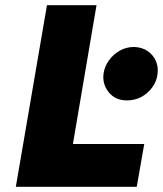

<svg xmlns="http://www.w3.org/2000/svg" viewBox="-20 -720 628 740"><path d="M161 -700 41 0H507L536 -165H261L352 -700ZM379 -436Q374 -395 399.5 -364Q425 -333 469 -333Q500 -333 525 -346.5Q550 -360 567 -383.5Q584 -407 587 -434Q591 -462 580.5 -485.5Q570 -509 548.5 -523.5Q527 -538 497 -539Q467 -539 442 -525Q417 -511 400 -487.5Q383 -464 379 -436Z"/></svg>

Font: Jost ExtraBold
Style: Italic
Weight: 800
Italic angle: -5°
Version: Version 3.710